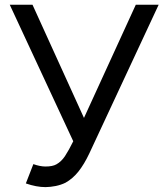

<svg xmlns="http://www.w3.org/2000/svg" viewBox="-20 -770 696 806"><path d="M646 -750 355 -126Q333.5 -80.5 309.5 -50.2Q285.5 -20 255 -3Q246 1.5 235.5 5Q225 8.5 214 10.8Q203 13 191.8 14.2Q180.5 15.5 171 15.5Q133 15.5 88.5 0L120 -81Q148.5 -71 171 -71Q200.5 -71 216.5 -80Q237.5 -91.5 253 -115Q268.5 -138.5 287.5 -177L21 -750H116.5L332.5 -275L550 -750Z"/></svg>

Font: Russisch Sans Medium
Style: Regular
Weight: 500
Width: 4
Designer: Michael Sharanda (font) & Cristiano Sobral (main changes)
Foundry: Michael Sharanda
Version: Version 2.00;September 8, 2020;FontCreator 13.0.0.2681 64-bi